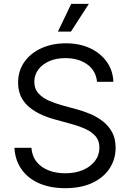

<svg xmlns="http://www.w3.org/2000/svg" viewBox="-20 -962 673 994"><path d="M317.4 12.2Q238.8 12.2 180.9 -13.7Q123 -39.6 90.6 -86.7Q58.1 -133.8 54.7 -196.8H142.6Q146 -153.3 169.7 -124Q193.4 -94.7 231.9 -79.8Q270.5 -64.9 317.4 -64.9Q368.7 -64.9 408.4 -81.5Q448.2 -98.1 471.4 -128.2Q494.6 -158.2 494.6 -197.8Q494.6 -232.4 476.1 -255.1Q457.5 -277.8 424.6 -293.2Q391.6 -308.6 348.6 -320.3L262.2 -344.2Q170.4 -369.6 122.1 -415.8Q73.7 -461.9 73.7 -534.2Q73.7 -595.2 106 -641.1Q138.2 -687 194.3 -712.4Q250.5 -737.8 320.8 -737.8Q392.6 -737.8 447.3 -711.9Q502 -686 533.4 -641.1Q564.9 -596.2 566.9 -538.6H482.4Q476.6 -596.2 431.6 -628.7Q386.7 -661.1 318.4 -661.1Q270.5 -661.1 234.4 -645Q198.2 -628.9 178 -601.3Q157.7 -573.7 157.7 -538.1Q157.7 -502 179.2 -478.5Q200.7 -455.1 233.2 -440.9Q265.6 -426.8 298.8 -417.5L374 -397Q409.2 -387.7 445.3 -372.8Q481.4 -357.9 511.5 -334.7Q541.5 -311.5 560.1 -278.1Q578.6 -244.6 578.6 -197.3Q578.6 -137.7 547.4 -90.1Q516.1 -42.5 457.8 -15.1Q399.4 12.2 317.4 12.2ZM279.8 -798.3 348.6 -941.9H439.9L347.2 -798.3Z"/></svg>

Font: V-Inter
Style: Regular-375
Weight: 375
Designer: Rasmus Andersson
Foundry: rsms
Version: Version 4.000;git-4146feb